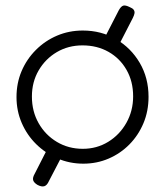

<svg xmlns="http://www.w3.org/2000/svg" viewBox="-20 -580 600 698"><path d="M408 -408 356 -434 412 -543Q420 -557 428 -559.5Q436 -562 452 -554Q462 -550 466 -544.5Q470 -539 469 -532Q468 -525 463 -515ZM116 92Q103 84 100.5 75Q98 66 106 52L161 -56L209 -20L158 78Q151 94 141 97Q131 100 116 92ZM283 15Q233 15 189 -4Q145 -23 111.5 -56Q78 -89 59 -133Q40 -177 40 -227Q40 -278 58.5 -321.5Q77 -365 110.5 -398.5Q144 -432 187.5 -450.5Q231 -469 281 -469Q348 -469 402 -437.5Q456 -406 488 -351.5Q520 -297 520 -228Q520 -176 501.5 -132Q483 -88 450.5 -55Q418 -22 375 -3.5Q332 15 283 15ZM281 -39Q332 -39 373.5 -64.5Q415 -90 439.5 -133.5Q464 -177 464 -230Q464 -284 440 -326Q416 -368 374.5 -391.5Q333 -415 280 -415Q228 -415 186.5 -390.5Q145 -366 120.5 -324Q96 -282 96 -229Q96 -175 120.5 -132Q145 -89 187 -64Q229 -39 281 -39Z"/></svg>

Font: Fredoka Light Light
Style: Regular
Weight: 300
Version: Version 2.001